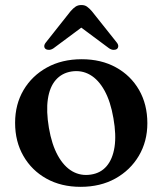

<svg xmlns="http://www.w3.org/2000/svg" viewBox="-20 -712 630 744"><path d="M296.5 -482.5Q372 -482.5 429.2 -451Q486.5 -419.5 518.8 -363.5Q551 -307.5 551 -234.5Q551 -164 518 -108.2Q485 -52.5 427 -20.2Q369 12 292.5 12Q217 12 160 -19.8Q103 -51.5 70.8 -107.5Q38.5 -163.5 38.5 -236Q38.5 -307.5 71.2 -363Q104 -418.5 162 -450.5Q220 -482.5 296.5 -482.5ZM332 -35.5Q370 -41 393.2 -68.2Q416.5 -95.5 423.8 -142.2Q431 -189 419.5 -254Q408.5 -318.5 385 -361Q361.5 -403.5 328.8 -422.2Q296 -441 257 -435Q219.5 -429 196 -402Q172.5 -375 165.5 -328.2Q158.5 -281.5 169.5 -216.5Q180.5 -152 204 -109.5Q227.5 -67 260.2 -48.2Q293 -29.5 332 -35.5ZM320 -623.5H270L402.5 -525Q411.5 -519 419.8 -518.8Q428 -518.5 433.5 -522.5Q438 -526.5 438.2 -533.2Q438.5 -540 431.5 -548.5L336 -668.5Q326 -680 317.2 -686.2Q308.5 -692.5 295.5 -692.5Q282 -692.5 272.8 -686.2Q263.5 -680 253.5 -668.5L158.5 -548.5Q151.5 -540 151.5 -533.2Q151.5 -526.5 156.5 -522.5Q162 -518.5 170.2 -518.8Q178.5 -519 187.5 -525Z"/></svg>

Font: Fraunces Medium
Style: Regular
Weight: 500
Version: Version 1.000;[b76b70a41]